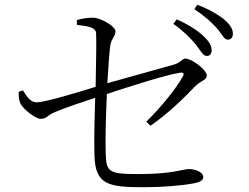

<svg xmlns="http://www.w3.org/2000/svg" viewBox="-20 -805 1040 803"><path d="M797 -621C818 -596 828 -571 844 -571C858 -571 865 -579 865 -595C865 -614 855 -632 829 -656C805 -678 769 -702 719 -724L705 -705C747 -676 776 -646 797 -621ZM885 -689C907 -665 917 -639 932 -639C945 -639 954 -647 954 -664C954 -684 942 -703 916 -725C892 -744 856 -766 805 -785L793 -767C836 -737 862 -715 885 -689ZM76 -427 58 -421C58 -404 59 -385 65 -373C77 -347 130 -308 149 -308C176 -308 175 -321 209 -336C254 -355 327 -379 378 -396C376 -330 373 -230 375 -156C378 -29 436 -22 588 -22C656 -22 740 -29 784 -37C811 -41 830 -49 830 -64C830 -87 794 -98 770 -98C745 -98 703 -77 561 -77C433 -77 424 -85 422 -167C420 -225 423 -322 427 -412C518 -442 677 -493 734 -501C748 -503 752 -497 744 -484C714 -431 656 -360 592 -296L609 -279C688 -333 759 -405 796 -444C820 -468 845 -470 845 -489C845 -512 783 -560 755 -560C742 -560 736 -543 708 -535L429 -457C433 -524 437 -583 441 -613C444 -641 463 -653 463 -674C463 -695 401 -731 369 -731C349 -731 324 -728 301 -721L302 -701C350 -695 380 -691 382 -666C384 -624 381 -524 380 -442C313 -421 169 -377 133 -377C110 -377 95 -396 76 -427Z"/></svg>

Font: Noto Serif CJK KR Light
Style: Regular
Weight: 300
Designer: Ryoko NISHIZUKA 西塚涼子 (kana & ideographs); Frank Grießhammer (Latin, Greek & Cyrillic); Wenlong ZHANG 张文龙 (bopomofo); San
Foundry: Adobe
Version: Version 2.001;hotconv 1.1.0;makeotfexe 2.6.0